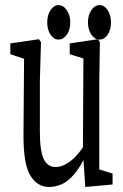

<svg xmlns="http://www.w3.org/2000/svg" viewBox="-20 -742 487 762"><path d="M174.8 0Q127.4 0 100.1 -45.9Q73.2 -89.8 73.2 -203.1Q73.2 -206.5 73.2 -210L75.7 -526.9L91.8 -503.4L21 -526.9V-569.8L134.3 -586.4L142.6 -575.2L138.2 -419.9V-220.7Q138.2 -142.6 153.6 -110.8Q168.9 -79.1 200.7 -79.1Q219.7 -79.1 239.7 -89.6Q259.8 -100.1 279.5 -120.4Q299.3 -140.6 317.4 -170.9L329.1 -119.1H317.4Q296.4 -75.7 272.5 -48.3Q248.5 -21 224.1 -10.5Q199.7 0 174.8 0ZM318.4 0 309.1 -140.6V-143.6L311 -509.8L256.8 -526.9V-569.8L368.2 -586.4L376.5 -575.2L374 -419.9V-69.8L426.8 -53.2V-9.8ZM212.4 -585Q193.8 -585 180.7 -604.2Q167.5 -623.5 167.5 -653.3Q167.5 -682.6 180.7 -702.1Q193.8 -721.7 212.4 -721.7Q231.4 -721.7 245.1 -701.7Q258.8 -681.6 258.8 -653.3Q258.8 -623.5 245.1 -604.2Q231.4 -585 212.4 -585ZM375.5 -585Q356.4 -585 342.8 -604.2Q329.1 -623.5 329.1 -653.3Q329.1 -682.6 342.8 -702.1Q356.4 -721.7 375.5 -721.7Q394 -721.7 407.2 -701.7Q420.4 -681.6 420.4 -653.3Q420.4 -623.5 407.2 -604.2Q394 -585 375.5 -585Z"/></svg>

Font: Scarab Serif
Style: Regular
Weight: 400
Designer: John Roberts
Foundry: Scarab
Version: 1.0